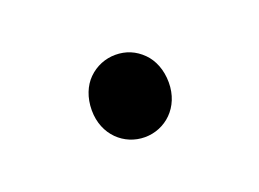

<svg xmlns="http://www.w3.org/2000/svg" viewBox="-37 -161 323 239"><g transform="rotate(-20 125.0 -41.5)"><path d="M89 -81C80 -72 74 -58 74 -41C74 -8 98 13 125 13C152 13 176 -8 176 -41C176 -58 170 -72 161 -81C151 -91 139 -96 125 -96C112 -96 99 -91 89 -81Z"/></g></svg>

Font: GenSenRounded2 TW L
Style: Regular
Weight: 300
Version: Version 2.100;PS 2.1;hotconv 16.6.51;makeotf.lib2.5.65220 DE